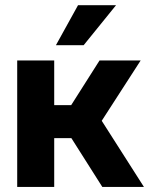

<svg xmlns="http://www.w3.org/2000/svg" viewBox="-20 -739 600 759"><path d="M438.8 -718.5H288.5L201 -560.2H310.6ZM220.4 -258.8 373.5 -500H536.1L378.6 -256L378.9 -266.6L549 0H384.5ZM48 -500H194.3V-323.3H326.3L324.6 -193H194.3V0H48Z"/></svg>

Font: Overused Grotesk Light
Style: Regular
Weight: 300
Designer: RandomMaerks
Version: Version 0.005